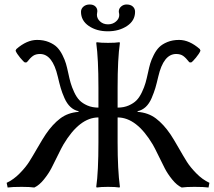

<svg xmlns="http://www.w3.org/2000/svg" viewBox="-20 -837 958 860"><path d="M420.9 -355V-444.8Q420.9 -573.7 411.1 -645L413.1 -647.9Q431.6 -645 463.9 -645Q497.1 -645 515.1 -647.9L517.1 -645Q506.8 -575.2 506.8 -444.8V-355Q534.7 -355 556.4 -364.5Q578.1 -374 591.6 -387.7Q605 -401.4 615.7 -424.1Q626.5 -446.8 631.8 -465.8Q637.2 -484.9 643.1 -512.2Q647.9 -535.2 652.8 -552Q657.7 -568.8 668.5 -590.3Q679.2 -611.8 692.9 -625.5Q706.5 -639.2 729.7 -648.7Q752.9 -658.2 782.2 -658.2Q828.1 -658.2 875 -617.2L877.9 -609.9Q873 -597.2 857.4 -578.4Q841.8 -559.6 835.9 -557.1L828.1 -558.1Q812.5 -578.1 800.3 -586.7Q788.1 -595.2 769 -595.2Q712.4 -595.2 689 -494.1Q681.6 -462.4 675.8 -442.6Q669.9 -422.9 659.2 -397.7Q648.4 -372.6 632.6 -357.9Q616.7 -343.3 596.2 -338.9V-335.9Q644 -332.5 678.5 -306.4Q712.9 -280.3 743.2 -235.8Q756.3 -216.3 779.1 -176.5Q801.8 -136.7 817.1 -112.3Q832.5 -87.9 859.6 -60.3Q886.7 -32.7 918 -18.1L914.1 2.9Q894.5 0 851.1 0Q813.5 0 793.9 2.9Q772 -7.3 751.2 -33Q730.5 -58.6 717.8 -83.5Q705.1 -108.4 688.7 -142.1Q672.4 -175.8 664.1 -189.9Q591.8 -311 506.8 -311V-200.2Q506.8 -75.2 517.1 0L515.1 2.9Q497.1 0 463.9 0Q431.6 0 413.1 2.9L411.1 0Q420.9 -67.9 420.9 -200.2V-311Q336.4 -311 264.2 -189.9Q255.9 -175.8 239.5 -142.1Q223.1 -108.4 210.2 -83.5Q197.3 -58.6 176.5 -33Q155.8 -7.3 133.8 2.9Q113.8 0 77.1 0Q34.2 0 14.2 2.9L9.8 -18.1Q41 -32.7 68.1 -60.3Q95.2 -87.9 110.6 -112.3Q126 -136.7 148.9 -176.5Q171.9 -216.3 185.1 -235.8Q215.3 -280.3 249.8 -306.4Q284.2 -332.5 332 -335.9V-338.9Q311.5 -343.3 295.7 -357.9Q279.8 -372.6 268.8 -397.5Q257.8 -422.4 252 -442.6Q246.1 -462.9 238.8 -494.1Q215.3 -595.2 159.2 -595.2Q140.1 -595.2 127.9 -586.7Q115.7 -578.1 100.1 -558.1L91.8 -557.1Q85.9 -559.6 70.3 -578.4Q54.7 -597.2 49.8 -609.9L53.2 -617.2Q100.1 -658.2 146 -658.2Q175.3 -658.2 198.5 -648.7Q221.7 -639.2 235.4 -625.5Q249 -611.8 259.8 -590.3Q270.5 -568.8 275.4 -552Q280.3 -535.2 285.2 -512.2Q291 -484.4 296.4 -465.6Q301.8 -446.8 312.3 -424.1Q322.8 -401.4 336.2 -387.7Q349.6 -374 371.3 -364.5Q393.1 -355 420.9 -355ZM585 -784.2Q585 -744.6 549.1 -720.7Q513.2 -696.8 462.9 -696.8Q412.6 -696.8 377.7 -720.7Q342.8 -744.6 342.8 -784.2Q342.8 -797.9 353.8 -807.4Q364.7 -816.9 381.8 -816.9Q397.9 -816.9 407 -808.3Q416 -799.8 416 -787.1Q416 -781.7 415 -778.8Q414.1 -775.9 414.1 -771Q414.1 -753.9 428.2 -741Q442.4 -728 463.9 -728Q484.9 -728 499.5 -740.7Q514.2 -753.4 514.2 -770Q514.2 -775.9 513.2 -778.8Q512.2 -780.8 512.2 -786.1Q512.2 -798.8 522.7 -807.9Q533.2 -816.9 546.9 -816.9Q564.5 -816.9 574.7 -807.9Q585 -798.8 585 -784.2Z"/></svg>

Font: Linear Smooth
Style: Regular
Weight: 400
Designer: Philipp H. Poll, Flanker
Foundry: Philipp H. Poll, reworked by Flanker
Version: Version 1.061 | FøM Fix